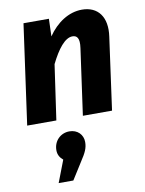

<svg xmlns="http://www.w3.org/2000/svg" viewBox="-95 -614 757 1005"><g transform="rotate(-10 284.0 -111.5)"><path d="M411 -548C340 -548 275 -504 230 -438L233 -531H98L24 0H179L221 -292C258 -367 298 -419 338 -419C361 -419 377 -405 369 -351L320 0H475L528 -384C543 -487 496 -548 411 -548ZM236 68C190 68 152 103 152 154C152 178 163 195 179 208L134 325H212L270 233C297 192 308 169 308 137C308 98 279 68 236 68Z"/></g></svg>

Font: Fira Sans
Style: Bold Italic
Weight: 700
Italic angle: -8°
Designer: bBox Type GmbH & Carrois Corporate GbR & Edenspiekermann AG
Foundry: bBox Type GmbH & Carrois Corporate GbR & Edenspiekermann AG
Version: Version 4.301;PS 004.301;hotconv 1.0.88;makeotf.lib2.5.64775